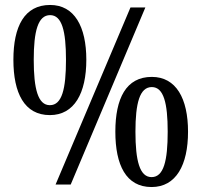

<svg xmlns="http://www.w3.org/2000/svg" viewBox="-20 -744 813 774"><path d="M181 -280C280 -280 328 -369 328 -503C328 -637 280 -724 182 -724C78 -724 34 -637 34 -503C34 -369 78 -280 181 -280ZM204 0H265L566 -714H506ZM181 -320C133 -320 116 -386 116 -503C116 -618 133 -683 182 -683C230 -683 246 -618 246 -503C246 -386 230 -320 181 -320ZM591 10C690 10 738 -79 738 -213C738 -347 690 -434 592 -434C488 -434 445 -347 445 -213C445 -79 488 10 591 10ZM591 -30C543 -30 526 -96 526 -213C526 -328 543 -393 592 -393C640 -393 656 -328 656 -213C656 -96 640 -30 591 -30Z"/></svg>

Font: Noto Serif Thai Condensed Medium
Style: Regular
Weight: 500
Width: 3
Designer: Monotype Design Team
Foundry: Monotype Imaging Inc.
Version: Version 2.002